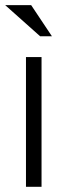

<svg xmlns="http://www.w3.org/2000/svg" viewBox="-20 -720 260 740"><path d="M80.1 0V-500H140.1V0ZM0 -700.2H100.1L180.2 -580.1H134.8Z"/></svg>

Font: Abel
Style: Regular
Weight: 400
Designer: Matthew Desmond
Foundry: Matthew Desmond
Version: Version 1.002